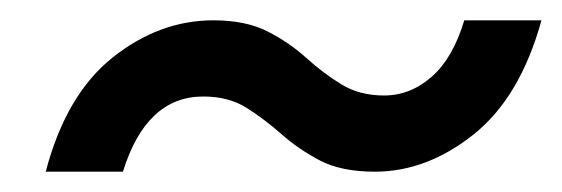

<svg xmlns="http://www.w3.org/2000/svg" viewBox="-20 -428 553 189"><path d="M513 -408Q492 -332 446 -295.5Q400 -259 349 -259Q316 -259 295 -270Q274 -281 257 -296Q240 -311 222.5 -322Q205 -333 180 -333Q124 -333 101 -259H25Q45 -335 91 -371.5Q137 -408 190 -408Q222 -408 243.5 -397Q265 -386 281.5 -371Q298 -356 316 -345Q334 -334 358 -334Q384 -334 405 -352.5Q426 -371 437 -408Z"/></svg>

Font: Prodigy Sans
Style: Italic
Weight: 400
Italic angle: -13°
Designer: Wei Huang
Foundry: Wei Huang
Version: Version 1.003; ttfautohint (v1.8.3)